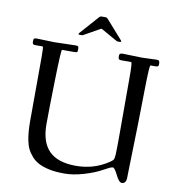

<svg xmlns="http://www.w3.org/2000/svg" viewBox="-92 -924 939 1020"><g transform="rotate(10 377.5 -414.0)"><path d="M275.9 -726.1Q269 -726.1 269 -728.9Q269 -731.7 270 -733.3Q271 -734.9 272.6 -736.5Q274.2 -738 274.9 -739L354 -828.1Q355.7 -830.1 358.2 -832.9Q360.6 -835.7 361.6 -836.7Q366.9 -842 372.1 -842H396Q403.1 -842 414.1 -828.1L492.9 -739Q499 -732.9 499 -729.5Q499 -726.1 491.9 -726.1H480Q476.8 -726.1 467 -731.9L387 -777.1Q384 -778.6 381.1 -777.1L301 -731.9Q291.3 -726.1 288.1 -726.1ZM96.9 -575Q96.9 -631.1 93 -631.1H54.9Q44.7 -631.1 40.9 -634Q37.1 -637 37.1 -648.9Q37.1 -660.9 40.6 -663.9Q44.2 -667 54.9 -667L149.9 -664.1L266.1 -667Q276.1 -667 278.6 -663.2Q281 -659.4 281 -647.6Q281 -635.7 277.7 -633.4Q274.4 -631.1 262 -631.1H197Q191.9 -631.1 188 -464.2Q184.1 -297.4 184.1 -228Q184.1 -131.6 231.1 -84.4Q278.1 -37.1 376 -37.1Q473.9 -37.1 552 -90.1Q563.5 -97.7 568.2 -103.9Q573 -110.1 574.5 -134.6Q575.9 -159.2 575.9 -247.1V-552Q575.9 -631.1 570.1 -631.1H520Q504.2 -631.1 502.1 -637Q500 -642.8 500 -651.7Q500 -660.6 504.4 -663.8Q508.8 -667 520 -667L623 -664.1L700.9 -667Q711.4 -667 714.7 -663Q718 -658.9 718 -647.5Q718 -636 714 -633.5Q710 -631.1 697 -631.1H674.1Q668.2 -631.1 666.3 -496.3Q664.3 -361.6 663.1 -310.5Q661.9 -259.5 660 -188.7Q658.2 -117.9 657.1 -75.8Q656 -33.7 656 -24.9Q656 10 632.1 10Q616.9 10 599.2 -26.5Q581.5 -63 571.3 -63Q561 -63 523.1 -41.5Q485.1 -20 428.3 -3.1Q371.6 13.9 323.5 13.9Q275.4 13.9 241.6 6.7Q207.8 -0.5 184.7 -12.2Q161.6 -23.9 145 -42.7Q128.4 -61.5 119 -80.6Q109.6 -99.6 104.5 -126Q95.9 -168.7 95.9 -227.1Z"/></g></svg>

Font: Fanwood Text
Style: Regular
Weight: 400
Version: Version 1.1001